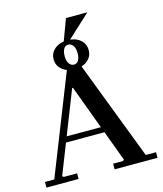

<svg xmlns="http://www.w3.org/2000/svg" viewBox="-136 -1054 981 1154"><g transform="rotate(-15 354.5 -477.0)"><path d="M8 0V-35H66L317 -670H392L635 -35H699V0H432V-35H494L501 -42L317 -538H312L117 -42L125 -35H208V0ZM172 -231V-266H483V-231ZM358 -643Q311 -643 280 -668Q249 -693 249 -733Q249 -773 280 -798Q311 -823 358 -823Q406 -823 436.5 -798Q467 -773 467 -733Q467 -693 436.5 -668Q406 -643 358 -643ZM360 -671Q378 -671 388 -687.5Q398 -704 398 -732Q398 -763 386 -779.5Q374 -796 356 -796Q338 -796 328 -779.5Q318 -763 318 -734Q318 -704 330 -687.5Q342 -671 360 -671ZM518 -954 361 -809H331L385 -954Z"/></g></svg>

Font: Brygada 1918 SemiBold
Style: Regular
Weight: 600
Designer: Mateusz Machalski | Borys Kosmynka | Przemek Hoffer
Foundry: NIEPODLEGLA 2018
Version: Version 3.006